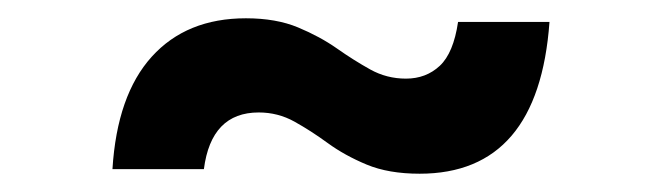

<svg xmlns="http://www.w3.org/2000/svg" viewBox="-20 -469 723 210"><path d="M439 -279Q405 -279 381 -289Q357 -299 338.5 -312.5Q320 -326 302 -336Q284 -346 263 -346Q211 -346 203 -284H103Q108 -365 146 -407Q184 -449 249 -449Q282 -449 306 -439Q330 -429 348.5 -416Q367 -403 385 -393Q403 -383 424 -383Q446 -383 461 -397Q476 -411 481 -445H581Q569 -279 439 -279Z"/></svg>

Font: Plus Jakarta Display Medium
Style: Regular
Weight: 500
Designer: Gumpita Rahayu
Foundry: Tokotype Studio
Version: Version 1.000